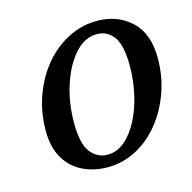

<svg xmlns="http://www.w3.org/2000/svg" viewBox="-76 -527 614 615"><g transform="rotate(-15 230.5 -220.0)"><path d="M209 11Q164 11 127 -7Q90 -25 68.5 -61.5Q47 -98 47 -153Q47 -214 66.5 -268Q86 -322 120 -363Q154 -404 199.5 -427.5Q245 -451 296 -451Q364 -451 409 -409Q454 -367 454 -285Q454 -226 435 -172.5Q416 -119 382.5 -77.5Q349 -36 304.5 -12.5Q260 11 209 11ZM219 -28Q251 -28 277 -50.5Q303 -73 322 -110Q341 -147 351 -192.5Q361 -238 361 -285Q361 -354 340 -382Q319 -410 285 -410Q244 -410 211.5 -373.5Q179 -337 160 -278.5Q141 -220 141 -153Q141 -85 163 -56.5Q185 -28 219 -28Z"/></g></svg>

Font: Lisu Bosa SemiBold
Style: Italic
Weight: 600
Italic angle: -19°
Designer: David Morse, Annie Olsen, Victor Gaultney, Frank Grießhammer (Latin)
Foundry: SIL International
Version: Version 2.000